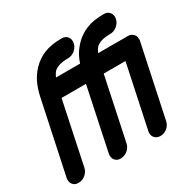

<svg xmlns="http://www.w3.org/2000/svg" viewBox="-164 -898 1066 1069"><g transform="rotate(-30 368.5 -363.0)"><path d="M100 -517Q109 -559 126 -595.5Q143 -632 173 -664Q207 -699 252 -717.5Q297 -736 364 -736Q389 -736 402 -719.5Q415 -703 410 -678Q405 -655 385 -638.5Q365 -622 340 -622Q306 -622 284 -615Q262 -608 249 -596Q237 -582 229 -563H384Q386 -571 389.5 -578.5Q393 -586 396 -594Q404 -613 416.5 -630.5Q429 -648 444 -664Q478 -699 523 -717.5Q568 -736 635 -736Q660 -736 673 -719.5Q686 -703 681 -678Q676 -655 656 -638.5Q636 -622 611 -622Q577 -622 555 -615Q533 -608 520 -596Q508 -582 500 -563H691Q714 -563 728 -546Q734 -539 735 -532Q737 -526 736 -524Q737 -519 737 -515.5Q737 -512 737 -510L639 -47Q634 -22 614.5 -6Q595 10 570 10Q547 10 533.5 -6Q520 -22 525 -47L610 -449H470L386 -50Q381 -25 361 -8.5Q341 8 315 8Q292 8 279.5 -8.5Q267 -25 272 -50L356 -449H199L115 -50Q110 -25 90 -8.5Q70 8 44 8Q21 8 8.5 -8.5Q-4 -25 1 -50Z"/></g></svg>

Font: VDS
Style: Bold Italic
Weight: 700
Designer: artmaker
Foundry: artmaker
Version: Version 1.000 2009 initial release